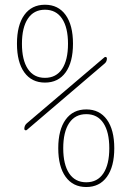

<svg xmlns="http://www.w3.org/2000/svg" viewBox="-20 -750 540 790"><path d="M80.1 -219.7Q80.1 -233.4 89.8 -242.2L410.2 -514.6Q413.1 -516.6 416.5 -515.1Q419.9 -513.7 419.9 -509.8Q419.9 -496.1 410.2 -488.3L89.8 -214.8Q86.9 -212.9 83.5 -214.4Q80.1 -215.8 80.1 -219.7ZM264.6 -36.6Q289.1 0 335 0Q380.9 0 405.3 -36.6Q429.7 -73.2 429.7 -140.1Q429.7 -207 405.3 -243.7Q380.9 -280.3 335 -280.3Q289.1 -280.3 264.6 -243.7Q240.2 -207 240.2 -140.1Q240.2 -73.2 264.6 -36.6ZM250 -257.8Q280.3 -299.8 335 -299.8Q389.6 -299.8 419.9 -257.8Q450.2 -215.8 450.2 -140.1Q450.2 -64.5 419.9 -22.5Q389.6 19.5 335 19.5Q280.3 19.5 250 -22.5Q219.7 -64.5 219.7 -140.1Q219.7 -215.8 250 -257.8ZM235.4 -673.3Q210.9 -710 165 -710Q119.1 -710 94.7 -673.3Q70.3 -636.7 70.3 -569.8Q70.3 -502.9 94.7 -466.3Q119.1 -429.7 165 -429.7Q210.9 -429.7 235.4 -466.3Q259.8 -502.9 259.8 -569.8Q259.8 -636.7 235.4 -673.3ZM250 -452.1Q219.7 -410.2 165 -410.2Q110.4 -410.2 80.1 -452.1Q49.8 -494.1 49.8 -570.3Q49.8 -646.5 80.1 -688.5Q110.4 -730.5 165 -730.5Q219.7 -730.5 250 -688.5Q280.3 -646.5 280.3 -570.3Q280.3 -494.1 250 -452.1Z"/></svg>

Font: Rounded Mgen+ 1mn thin
Style: Regular
Weight: 100
Designer: [Source Han Sans]
Ryoko NISHIZUKA  (kana & ideographs); Paul D. Hunt (Latin, Greek & Cyrillic); Wenlong ZHANG  (bopomofo
Version: Version 1.059.20150602